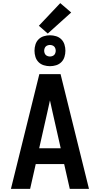

<svg xmlns="http://www.w3.org/2000/svg" viewBox="-20 -1210 640 1230"><path d="M50 0 232 -735H368L550 0H427L391 -159H209L173 0ZM369 -260 317 -490Q313 -509 308.5 -528.5Q304 -548 300 -567Q296 -548 291.5 -528.5Q287 -509 283 -490L231 -260ZM300 -786Q280 -786 260.5 -792Q241 -798 227 -812Q213 -826 207 -845.5Q201 -865 201 -885Q201 -905 207 -924.5Q213 -944 227 -958Q241 -972 260.5 -978Q280 -984 300 -984Q320 -984 339.5 -978Q359 -972 373 -958Q387 -944 393 -924.5Q399 -905 399 -885Q399 -865 393 -845.5Q387 -826 373 -812Q359 -798 339.5 -792Q320 -786 300 -786ZM300 -848Q307 -848 314.5 -850.5Q322 -853 327 -858Q332 -863 334.5 -870.5Q337 -878 337 -885Q337 -892 334.5 -899.5Q332 -907 327 -912Q322 -917 314.5 -919.5Q307 -922 300 -922Q293 -922 285.5 -919.5Q278 -917 273 -912Q268 -907 265.5 -899.5Q263 -892 263 -885Q263 -878 265.5 -870.5Q268 -863 273 -858Q278 -853 285.5 -850.5Q293 -848 300 -848ZM286 -995 229 -1045 366 -1190 436 -1130Z"/></svg>

Font: R Plex Mono
Style: Bold
Weight: 700
Monospace: yes
Designer: Belleve Invis
Foundry: Belleve Invis
Version: Version 31.8.0